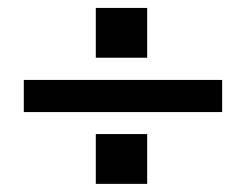

<svg xmlns="http://www.w3.org/2000/svg" viewBox="-20 -603 620 484"><path d="M540 -401.5V-320.5H40V-401.5ZM221.5 -265H351V-139.5H221.5ZM221.5 -583H351V-457.5H221.5Z"/></svg>

Font: Hepta Slab ExtraLight Medium
Style: Regular
Weight: 500
Version: Version 1.100